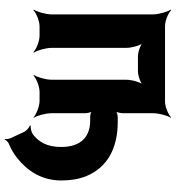

<svg xmlns="http://www.w3.org/2000/svg" viewBox="14 -608 741 808"><g transform="rotate(90 384.0 -203.5)"><path d="M598 -91C598 -30 576 4 545 28C535 35 516 39 508 37V41C516 43 531 56 536 68L561 122C564 128 566 141 564 146L567 147C568 142 576 133 583 130C607 120 628 108 646 93C695 54 739 -6 739 -91C739 -131 733 -166 721 -196C685 -284 605 -329 493 -329H474C464 -329 448 -325 443 -319L446 -316C452 -322 456 -341 456 -352V-478C456 -502 466 -539 475 -552L474 -554C462 -542 429 -528 408 -528H88C67 -528 34 -542 22 -554L20 -552C29 -539 40 -502 40 -478V-50C40 -26 29 11 20 24L22 26C34 14 68 0 91 0H130C153 0 187 14 199 26L201 24C192 11 181 -26 181 -50V-364C181 -388 170 -428 157 -440L155 -438C165 -425 198 -414 217 -414H279C298 -414 331 -425 341 -438L339 -440C326 -428 315 -388 315 -364V-50C315 -26 304 11 295 24L297 26C309 14 343 0 366 0H404C427 0 462 14 474 26L475 24C466 11 456 -26 456 -50V-191C456 -201 452 -220 446 -226L443 -223C448 -217 462 -213 470 -213H487C553 -213 598 -176 598 -91Z"/></g></svg>

Font: Asimov
Style: EdgeExtreme
Weight: 500
Designer: Google
Version: Version 2.000980: 2014